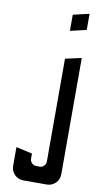

<svg xmlns="http://www.w3.org/2000/svg" viewBox="-108 -804 576 1100"><g transform="rotate(10 180.0 -254.0)"><path d="M226 -641V-735L320 -757V-663ZM113 249Q82 249 61 228Q40 207 40 176V68L134 89V119Q134 133 144.5 144Q155 155 171 155H190Q206 155 216 144Q226 133 226 119V-479L320 -500V176Q320 207 299 228Q278 249 247 249Z"/></g></svg>

Font: Odibee Sans
Style: Regular
Weight: 400
Designer: James Barnard - Barnard Co. Limited
Version: Version 2.001; ttfautohint (v1.8.3)